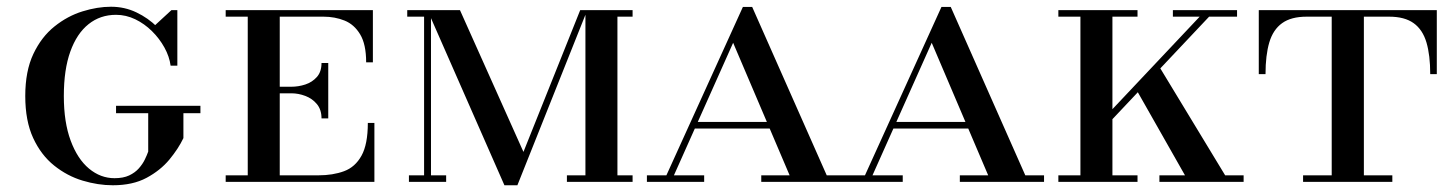

<svg xmlns="http://www.w3.org/2000/svg" viewBox="-20 -540 4320 570"><path d="M315 10Q271 10 225.2 -3.8Q179.5 -17.5 140.8 -48.5Q102 -79.5 78.5 -130.2Q55 -181 55 -255Q55 -329 79 -379.8Q103 -430.5 141.8 -461.5Q180.5 -492.5 224.8 -506.2Q269 -520 309.5 -520Q350 -520 385 -503.2Q420 -486.5 446.8 -459.8Q473.5 -433 489.2 -402.8Q505 -372.5 506.5 -345H486.5Q483 -372 468.2 -398.8Q453.5 -425.5 431.2 -447.5Q409 -469.5 381.5 -482.8Q354 -496 324.5 -496Q277.5 -496 242.8 -468.2Q208 -440.5 188.8 -387Q169.5 -333.5 169.5 -255Q169.5 -177 189.8 -122.5Q210 -68 244.2 -39.5Q278.5 -11 320 -11Q346 -11 363.5 -19.2Q381 -27.5 392.2 -40.2Q403.5 -53 410 -66.5Q416.5 -80 420 -90V-212.5H524.5V-130Q509.5 -98.5 482.8 -66.2Q456 -34 415 -12Q374 10 315 10ZM324.5 -204V-226H575V-204ZM506.5 -345Q496.5 -368 485.2 -385.2Q474 -402.5 461 -419.2Q448 -436 432 -457.5L489 -510H506.5Z M934.5 -188.5Q934.5 -214.5 920.8 -231Q907 -247.5 886.5 -255.2Q866 -263 845 -263H790V-282.5H845Q866 -282.5 886.5 -289.2Q907 -296 920.8 -311.5Q934.5 -327 934.5 -353H954.5V-188.5ZM1072 -175H1091.5V0H650V-19.5H715.5V-490.5H650V-510H1087V-355H1067Q1067 -408.5 1049.2 -438Q1031.5 -467.5 1002.8 -479Q974 -490.5 940.5 -490.5H810.5V-19.5H925Q968.5 -19.5 1001.5 -31.8Q1034.5 -44 1053.2 -77.8Q1072 -111.5 1072 -175Z M1477.5 10 1249 -510H1345.5L1534 -89L1702.5 -510H1723.5L1516 10ZM1194 0V-19.5H1304.5V0ZM1239 0V-490.5H1189V-510H1259.5V0ZM1663 0V-19.5H1858V0ZM1718 0V-510H1858V-490.5H1813V0Z M1949.5 0 2185.5 -519.5H2213L2443 0H2332.5L2156.5 -413L1972 0ZM1900.5 0V-19.5H2070.5V0ZM2038 -158.5V-178H2348V-158.5ZM2240 0V-19.5H2490V0Z M2539 0 2775 -519.5H2802.5L3032.5 0H2922L2746 -413L2561.5 0ZM2490 0V-19.5H2660V0ZM2627.5 -158.5V-178H2937.5V-158.5ZM2829.5 0V-19.5H3079.5V0Z M3194 -122 3558 -508H3586L3222 -122ZM3122 0V-19.5H3357V0ZM3187.5 0V-510H3282.5V0ZM3422 0V-19.5H3672V0ZM3509 0 3349.5 -281 3415 -353 3629 0ZM3122 -490.5V-510H3357V-490.5ZM3462 -490.5V-510H3652.5V-490.5Z M3717 -320V-510H4245.5V-320H4226Q4226 -376 4214.8 -414Q4203.5 -452 4176.8 -471.2Q4150 -490.5 4104 -490.5H3859Q3813 -490.5 3786.2 -471.2Q3759.5 -452 3748.2 -414Q3737 -376 3737 -320ZM3848.5 0V-19.5H4113.5V0ZM3933.5 0V-505H4029V0Z"/></svg>

Font: Bodoni Moda SC
Style: Regular
Weight: 400
Designer: Owen Earl
Foundry: indestructible type
Version: Version 2.005